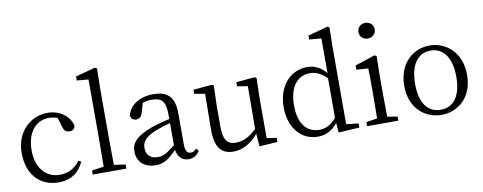

<svg xmlns="http://www.w3.org/2000/svg" viewBox="-67 -1135 3715 1477"><g transform="rotate(-10 1790.0 -396.5)"><path d="M468 -124C432 -71 375 -42 312 -42C204 -42 128 -124 128 -264C128 -405 200 -488 301 -488C322 -488 345 -484 369 -476L391 -401C398 -376 412 -358 442 -358C466 -358 482 -370 486 -395C467 -474 390 -528 298 -528C168 -528 49 -427 49 -257C49 -91 145 14 291 14C389 14 455 -34 489 -114Z M732 -45C731 -104 730 -169 730 -228V-644L733 -798L718 -807L563 -765V-734L654 -726V-228C654 -169 653 -104 652 -45L559 -32V0H822V-32Z M1213 -114C1149 -63 1120 -45 1078 -45C1024 -45 986 -72 986 -132C986 -172 1004 -214 1101 -251C1128 -262 1172 -276 1213 -287ZM1377 -59C1362 -43 1350 -35 1332 -35C1305 -35 1289 -53 1289 -111V-348C1289 -478 1235 -528 1124 -528C1018 -528 940 -479 919 -397C921 -373 938 -359 963 -359C989 -359 1004 -374 1012 -403L1034 -477C1060 -486 1083 -488 1104 -488C1180 -488 1213 -461 1213 -351V-319C1167 -309 1119 -295 1080 -283C944 -234 905 -185 905 -118C905 -32 969 14 1049 14C1114 14 1154 -15 1215 -77C1224 -22 1256 12 1307 12C1342 12 1370 -2 1394 -38Z M1925 -44V-358L1929 -510L1918 -521L1770 -508V-476L1852 -462L1850 -130C1799 -77 1744 -50 1687 -50C1622 -50 1590 -86 1590 -190V-358L1595 -510L1585 -521L1435 -508V-476L1518 -462L1515 -184C1514 -37 1567 14 1657 14C1727 14 1796 -22 1852 -91L1860 9L2002 0V-32Z M2470 -106C2425 -55 2387 -36 2336 -36C2245 -36 2176 -103 2176 -254C2176 -412 2251 -478 2339 -478C2379 -478 2420 -463 2470 -416ZM2546 -43V-645L2549 -798L2535 -807L2379 -765V-734L2473 -726V-455C2426 -510 2376 -528 2327 -528C2193 -528 2095 -420 2095 -252C2095 -96 2185 14 2316 14C2383 14 2432 -15 2472 -66L2478 10L2642 0V-32Z M2825 -663C2861 -663 2889 -688 2889 -724C2889 -761 2861 -785 2825 -785C2790 -785 2762 -761 2762 -724C2762 -688 2790 -663 2825 -663ZM2867 -45C2866 -100 2865 -177 2865 -228V-375L2868 -517L2853 -527L2696 -475V-442L2788 -436C2790 -386 2790 -346 2790 -284V-228C2790 -177 2789 -100 2788 -45L2702 -32V0H2946V-32Z M3283 14C3406 14 3528 -74 3528 -255C3528 -437 3404 -528 3283 -528C3159 -528 3037 -437 3037 -255C3037 -74 3159 14 3283 14ZM3283 -26C3182 -26 3122 -105 3122 -255C3122 -404 3182 -488 3283 -488C3383 -488 3444 -404 3444 -255C3444 -105 3383 -26 3283 -26Z"/></g></svg>

Font: Shippori Mincho
Style: Regular
Weight: 400
Designer: Bonji Tadano  Ryoko NISHIZUKA  (kana & ideographs); Frank Grießhammer (Latin, Greek & Cyrillic); Wenlong ZHANG  (bopomof
Foundry: Adobe Systems Incorporated
Version: Version 1.003;PS 1.001;hotconv 16.6.54;makeotf.lib2.5.65590